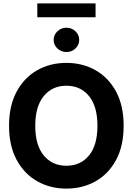

<svg xmlns="http://www.w3.org/2000/svg" viewBox="-20 -1111 789 1141"><path d="M374.5 9.8Q277.8 9.8 200.7 -34.2Q123.5 -78.1 78.6 -161.6Q33.7 -245.1 33.7 -363.3Q33.7 -482.4 78.6 -565.9Q123.5 -649.4 200.7 -693.4Q277.8 -737.3 374.5 -737.3Q471.2 -737.3 548.3 -693.4Q625.5 -649.4 670.2 -565.9Q714.8 -482.4 714.8 -363.3Q714.8 -244.6 670.2 -161.1Q625.5 -77.6 548.3 -33.9Q471.2 9.8 374.5 9.8ZM374.5 -126Q458.5 -126 508.8 -187Q559.1 -248 559.1 -363.3Q559.1 -479 508.8 -540.3Q458.5 -601.6 374.5 -601.6Q291 -601.6 240.2 -540.3Q189.5 -479 189.5 -363.3Q189.5 -248 240.2 -187Q291 -126 374.5 -126ZM547.9 -1090.8V-1008.3H201.7V-1090.8ZM375 -801.8Q343.3 -801.8 321 -823Q298.8 -844.2 298.8 -874Q298.8 -903.8 321 -925Q343.3 -946.3 375 -946.3Q406.2 -946.3 428.5 -925Q450.7 -903.8 450.7 -874Q450.7 -844.2 428.5 -823Q406.2 -801.8 375 -801.8Z"/></svg>

Font: Inter Tight
Style: Bold
Weight: 700
Designer: Rasmus Andersson
Foundry: rsms
Version: Version 3.004; ttfautohint (v1.8.4.7-5d5b)